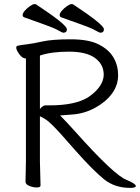

<svg xmlns="http://www.w3.org/2000/svg" viewBox="-20 -900 680 933"><path d="M104 -17 106 -116V-616H105Q85 -616 66 -648Q59 -660 59 -668.5Q59 -677 67 -678Q87 -682 113 -685Q139 -688 186.5 -698.5Q234 -709 322.5 -709Q411 -709 460 -684Q509 -659 531.5 -620.5Q554 -582 554 -534.5Q554 -487 525.5 -447Q497 -407 445.5 -378Q394 -349 336.5 -344Q279 -339 272 -339Q303 -308 346 -260Q537 -46 597 -25Q640 -7 640 4Q640 13 612 13Q538 13 486 -28.5Q434 -70 347 -168L279 -245Q225 -305 204.5 -318Q184 -331 174 -335V-115L177 1Q177 11 159 11Q141 11 122.5 3.5Q104 -4 104 -17ZM174 -370Q188 -388 201 -388H221Q343 -388 406 -426Q441 -448 462.5 -477.5Q484 -507 484 -537Q484 -587 442 -618Q400 -649 314.5 -649Q229 -649 174 -630ZM485 -758Q485 -741 468 -741Q463 -741 443 -752.5Q423 -764 375 -781Q327 -798 277 -816Q270 -819 270 -827.5Q270 -836 281 -848.5Q292 -861 306 -870.5Q320 -880 326.5 -880Q333 -880 335 -879Q485 -780 485 -758ZM305 -758Q305 -741 288 -741Q283 -741 263 -752.5Q243 -764 195 -781Q147 -798 97 -816Q90 -819 90 -827.5Q90 -836 101 -848.5Q112 -861 126 -870.5Q140 -880 146.5 -880Q153 -880 155 -879Q305 -780 305 -758Z"/></svg>

Font: Moon Stars Kai T
Style: Regular
Weight: 400
Designer: GuiWonder
Version: Version 1.101